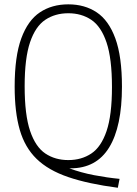

<svg xmlns="http://www.w3.org/2000/svg" viewBox="-20 -769 629 884"><path d="M522.5 95.5Q385.5 77.5 294 46.2Q202.5 15 148.5 -37.5Q94.5 -90 71 -171.2Q47.5 -252.5 47.5 -370Q47.5 -509 78 -592.2Q108.5 -675.5 163.8 -712.2Q219 -749 294.5 -749Q370 -749 425.2 -712.2Q480.5 -675.5 511 -592.2Q541.5 -509 541.5 -370Q541.5 -186 482.5 -90Q423.5 6 305 6Q302 6 299 6Q353 26 413.2 37.5Q473.5 49 530.5 54.5ZM294.5 -32Q355 -32 400.2 -62Q445.5 -92 470.5 -165.2Q495.5 -238.5 495.5 -368Q495.5 -499.5 470.5 -573.5Q445.5 -647.5 400.2 -677.8Q355 -708 294.5 -708Q234 -708 188.8 -678Q143.5 -648 118.5 -574.8Q93.5 -501.5 93.5 -372Q93.5 -240.5 118.5 -166.5Q143.5 -92.5 188.8 -62.2Q234 -32 294.5 -32Z"/></svg>

Font: Encode Sans Condensed Condensed ExtraLight
Style: Regular
Weight: 200
Width: 3
Designer: Multiple Designers
Foundry: Impallari Type
Version: Version 3.000; ttfautohint (v1.8.3) -l 8 -r 50 -G 200 -x 14 